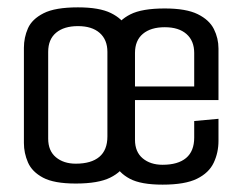

<svg xmlns="http://www.w3.org/2000/svg" viewBox="-20 -495 629 522"><path d="M186 4Q127 4 97 -12Q67 -28 56 -53.5Q45 -79 45 -106V-365Q45 -393 56 -418Q67 -443 98.5 -459Q130 -475 192 -475Q250 -475 281.5 -459.5Q313 -444 325.5 -419Q338 -394 338 -366V-115Q338 -83 325 -55.5Q312 -28 279.5 -12Q247 4 186 4ZM186 -50Q228 -50 250 -68.5Q272 -87 272 -124V-354Q272 -387 251 -405.5Q230 -424 192 -424Q154 -424 132.5 -406Q111 -388 111 -354V-118Q111 -85 132 -67.5Q153 -50 186 -50ZM422 7Q363 7 333 -9Q303 -25 292 -50.5Q281 -76 281 -103V-362Q281 -390 292 -415Q303 -440 334.5 -456Q366 -472 428 -472Q486 -472 517.5 -456.5Q549 -441 561.5 -416Q574 -391 574 -363V-255L508 -251V-351Q508 -384 487 -402.5Q466 -421 428 -421Q390 -421 368.5 -403Q347 -385 347 -351V-115Q347 -82 368 -64.5Q389 -47 422 -47Q464 -47 486 -65.5Q508 -84 508 -121V-166L574 -172V-112Q574 -80 561 -52.5Q548 -25 515.5 -9Q483 7 422 7ZM291 -223V-260H574V-223Z"/></svg>

Font: Smooch Sans Thin Medium
Style: Regular
Weight: 500
Version: Version 1.010